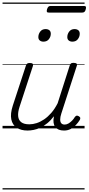

<svg xmlns="http://www.w3.org/2000/svg" viewBox="-20 -1011 697 1512"><path d="M197 17Q146 17 112 -5Q78 -27 69 -71Q60 -115 81 -180L184 -494Q188 -506 194.5 -510.5Q201 -515 215 -515Q231 -515 237 -509Q243 -503 239 -491L134 -170Q120 -127 123 -96Q126 -65 147.5 -48.5Q169 -32 211 -32Q239 -32 268.5 -41.5Q298 -51 327.5 -71Q357 -91 384 -122Q411 -153 434 -198L529 -495Q534 -508 539.5 -512Q545 -516 559 -516Q576 -516 582.5 -510.5Q589 -505 585 -493L463 -117Q454 -90 454 -70Q454 -50 463 -40Q472 -30 489 -30Q505 -30 520 -39Q535 -48 548 -61.5Q561 -75 569 -89Q573 -95 580.5 -99Q588 -103 600 -96Q611 -90 612 -82Q613 -74 608 -66Q596 -46 578 -27Q560 -8 537 4.5Q514 17 484 17Q460 17 443 10Q426 3 415.5 -10.5Q405 -24 402 -44Q399 -64 404 -91V-95Q380 -63 353 -41Q326 -19 298.5 -6Q271 7 245 12Q219 17 197 17ZM322 -683Q305 -683 293.5 -692Q282 -701 282 -719Q282 -743 297 -762.5Q312 -782 339 -782Q357 -782 368.5 -773Q380 -764 380 -745Q380 -722 365 -702.5Q350 -683 322 -683ZM550 -683Q533 -683 521.5 -692Q510 -701 510 -719Q510 -743 525 -762.5Q540 -782 567 -782Q585 -782 596.5 -773Q608 -764 608 -745Q608 -722 593 -702.5Q578 -683 550 -683ZM364 -912Q351 -912 349 -918.5Q347 -925 350 -937Q354 -950 360 -957Q366 -964 378 -964H642Q654 -964 656.5 -957Q659 -950 655 -937Q652 -924 645.5 -918Q639 -912 628 -912ZM0 471H646V481H0ZM0 -20H646V0H0ZM0 -505H646V-500H0ZM0 -991H646V-981H0Z"/></svg>

Font: Playwrite IE Guides
Style: Regular
Weight: 400
Designer: Veronika Burian, José Scaglione
Foundry: TypeTogether
Version: Version 1.003